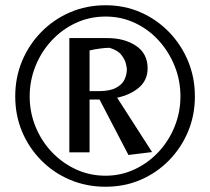

<svg xmlns="http://www.w3.org/2000/svg" viewBox="-20 -697 800 731"><path d="M382 14Q309 14 246.5 -12.5Q184 -39 137 -86.5Q90 -134 64 -196Q38 -258 38 -330Q38 -402 64 -464.5Q90 -527 137 -575Q184 -623 246.5 -650Q309 -677 382 -677Q454 -677 515.5 -650Q577 -623 623.5 -575Q670 -527 696 -464.5Q722 -402 722 -330Q722 -258 696 -196Q670 -134 623.5 -86.5Q577 -39 515.5 -12.5Q454 14 382 14ZM382 -28Q441 -28 493 -52.5Q545 -77 584 -119Q623 -161 645 -215.5Q667 -270 667 -330Q667 -391 645 -445.5Q623 -500 584.5 -542.5Q546 -585 494 -609.5Q442 -634 382 -634Q321 -634 268.5 -609.5Q216 -585 176.5 -542.5Q137 -500 115 -445Q93 -390 93 -330Q93 -270 115 -215.5Q137 -161 176.5 -119Q216 -77 268.5 -52.5Q321 -28 382 -28ZM469 -107 359 -318H321V-117H244V-552H389Q454 -552 498 -522.5Q542 -493 542 -437Q542 -392 509.5 -364Q477 -336 426 -325L559 -118ZM321 -350H355Q398 -350 421.5 -362.5Q445 -375 454 -394Q463 -413 463 -434Q463 -438 459.5 -454Q456 -470 442 -488Q428 -506 397 -515Q381 -515 359.5 -512Q338 -509 321 -505Z"/></svg>

Font: Belleza
Style: Regular
Weight: 400
Designer: Eduardo Rodriguez Tunni
Foundry: Eduardo Rodriguez Tunni
Version: Version 1.003; ttfautohint (v1.8.4.7-5d5b)